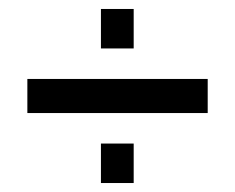

<svg xmlns="http://www.w3.org/2000/svg" viewBox="-20 -511 524 428"><path d="M41 -259V-335H443V-259ZM205 -103V-191H278V-103ZM205 -403V-491H278V-403Z"/></svg>

Font: Rokkitt SemiBold Medium
Style: Regular
Weight: 500
Version: Version 3.103